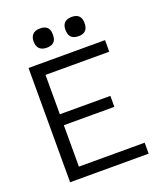

<svg xmlns="http://www.w3.org/2000/svg" viewBox="-134 -803 747 889"><g transform="rotate(-20 239.5 -358.5)"><path d="M120 -258H369V-312H120V-506H434V-563H57V0H444V-54H120ZM169 -622C208 -622 216 -645 216 -670C216 -694 208 -717 169 -717C132 -717 121 -694 121 -670C121 -645 132 -622 169 -622ZM326 -622C363 -622 372 -645 372 -670C372 -694 363 -717 326 -717C287 -717 278 -694 278 -670C278 -645 287 -622 326 -622Z"/></g></svg>

Font: OSH Darker Grotesque Medium
Style: Regular
Weight: 500
Designer: Gabriel Lam
Foundry: TypeRant
Version: Version 1.000;Glyphs 3.1.1 (3148)